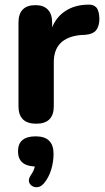

<svg xmlns="http://www.w3.org/2000/svg" viewBox="-20 -521 450 821"><path d="M135 8Q59 8 59 -67V-424Q59 -499 132 -499Q166 -499 184.5 -480Q203 -461 203 -424V-404Q221 -449 260.5 -474.5Q300 -500 354 -501Q379 -503 391.5 -489.5Q404 -476 405 -441Q405 -411 392 -393Q379 -375 344 -372L323 -371Q210 -359 210 -255V-67Q210 8 135 8ZM167 264Q152 281 133.5 279.5Q115 278 106.5 263Q98 248 113 226Q124 211 129 191Q57 188 57 126Q57 62 133 62Q209 62 209 137Q209 170 199 204Q189 238 167 264Z"/></svg>

Font: Chiron GoRound TC
Style: Bold
Weight: 700
Designer: Ryoko NISHIZUKA 西塚涼子 (kana, bopomofo & ideographs); Paul D. Hunt (Latin, Greek & Cyrillic); Sandoll Communications 산돌커뮤니
Foundry: Adobe
Version: Version 1.000;hotconv 1.1.1;makeotfexe 2.6.0